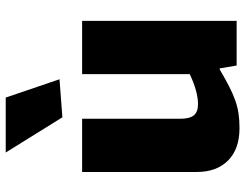

<svg xmlns="http://www.w3.org/2000/svg" viewBox="-113 -734 857 671"><g transform="rotate(-90 315.5 -398.5)"><path d="M203 10Q130 10 90 -30Q50 -70 50 -139V-540H236V-197Q236 -164 248 -149.5Q260 -135 287 -135Q309 -135 336 -142.5Q363 -150 392 -164V-540H578V0H422L412 -59H408Q374 -39 348.5 -26Q323 -13 300.5 -5Q278 3 255 6.5Q232 10 203 10ZM241 -609 118 -807H310L374 -619Z"/></g></svg>

Font: Encode Sans Narrow
Style: ExtraBold
Weight: 800
Designer: Pablo Impallari, Andres Torresi
Foundry: Pablo Impallari, Andres Torresi
Version: Version 1.000; ttfautohint (v1.00) -l 8 -r 50 -G 200 -x 14 -